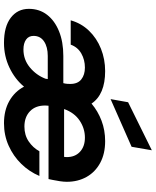

<svg xmlns="http://www.w3.org/2000/svg" viewBox="73 -862 800 987"><g transform="rotate(90 473.5 -368.0)"><path d="M200 12Q116 12 70.5 -23Q25 -58 25 -116Q25 -170 55.5 -209.5Q86 -249 140.5 -271Q195 -293 267 -293H407Q410 -305 410.5 -314Q411 -323 411 -329Q411 -367 387.5 -385.5Q364 -404 327 -404Q287 -404 254.5 -385.5Q222 -367 209 -331H84Q99 -385 137.5 -425Q176 -465 230 -486.5Q284 -508 345 -508Q465 -508 512 -438Q551 -471 600 -489.5Q649 -508 705 -508Q770 -508 817 -482.5Q864 -457 889 -412.5Q914 -368 914 -311Q914 -295 911 -275Q908 -255 904.5 -238.5Q901 -222 900 -217H523Q522 -209 522 -202Q521 -151 551 -122Q581 -93 630 -93Q674 -93 706.5 -115Q739 -137 757 -170H884Q862 -118 822 -77Q782 -36 728.5 -12Q675 12 613 12Q547 12 498.5 -15.5Q450 -43 425 -91Q386 -44 327 -16Q268 12 200 12ZM540 -297H786Q787 -305 787 -308Q788 -352 760.5 -378Q733 -404 687 -404Q640 -404 599.5 -377Q559 -350 540 -297ZM234 -88Q286 -88 326 -121Q366 -154 384 -201L386 -213H267Q221 -213 192.5 -194Q164 -175 164 -140Q164 -115 183 -101.5Q202 -88 234 -88ZM489 -536 505 -626 752 -748 734 -644Z"/></g></svg>

Font: DeepMind Sans
Style: Bold Italic
Weight: 700
Italic angle: -10°
Designer: Jonny Pinhorn / Modifications: Colophon Foundry
Foundry: Colophon Foundry
Version: Version 1.002; ttfautohint (v1.8.2)